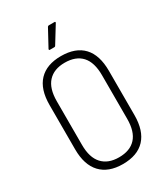

<svg xmlns="http://www.w3.org/2000/svg" viewBox="-206 -932 903 1034"><g transform="rotate(-30 245.5 -415.5)"><path d="M245 8Q156 8 108.5 -42.5Q61 -93 61 -190V-465Q61 -563 108.5 -613Q156 -663 245 -663Q336 -663 383 -613Q430 -563 430 -465V-190Q430 -93 383 -42.5Q336 8 245 8ZM245 -34Q314 -34 350 -73.5Q386 -113 386 -192V-463Q386 -543 350 -582.5Q314 -622 245 -622Q178 -622 141.5 -582.5Q105 -543 105 -463V-192Q105 -113 141.5 -73.5Q178 -34 245 -34ZM211 -722Q208 -722 207 -724Q206 -726 207 -729L264 -834Q267 -839 272 -839H308Q311 -839 312 -836.5Q313 -834 311 -831L247 -727Q245 -722 239 -722Z"/></g></svg>

Font: Sofia Sans Condensed Light
Style: Regular
Weight: 300
Designer: Botio Nikoltchev, Ani Petrova
Foundry: lettersoup
Version: Version 4.101